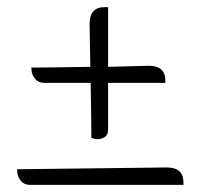

<svg xmlns="http://www.w3.org/2000/svg" viewBox="-20 -521 560 540"><path d="M275 -501Q279 -501 284 -501V-333L398 -336Q445 -336 445 -295Q445 -291 445 -288H284V-157Q284 -140 272 -134Q260 -128 248 -130L237 -133Q237 -172 235 -288H105Q88 -288 79 -299Q70 -310 69 -320L68 -331Q110 -331 234 -333L232 -454Q232 -501 275 -501ZM496 -8Q496 -5 496 -1H65Q48 -1 39 -12Q30 -23 29 -34L28 -45L449 -50Q496 -50 496 -8Z"/></svg>

Font: Sedan
Style: Regular
Weight: 400
Designer: Sebastian Salazar
Foundry: Sebastian Salazar
Version: Version 1.001